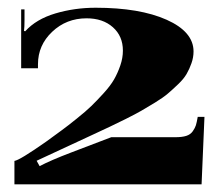

<svg xmlns="http://www.w3.org/2000/svg" viewBox="-20 -479 582 499"><path d="M83 -47.2Q111 -62.1 164.8 -82.6L269.2 -122.4H435.8Q453.2 -122.4 464.2 -125.9Q475.1 -129.4 481 -137.9Q486.9 -146.4 489.1 -153.4Q491.3 -160.4 493.9 -175.3H511.4L503.9 0H17.5V-60.8Q31 -62.5 100.1 -111Q126.3 -130.2 140.5 -140.5Q154.7 -150.8 179.2 -170.5Q203.7 -190.1 217.4 -203.5Q231.2 -216.8 249.1 -236.5Q267 -256.1 276.4 -272.5Q285.8 -288.9 292.6 -308.6Q299.4 -328.2 299.4 -347.5Q299.4 -385.1 273.4 -408.2Q247.4 -431.4 205 -431.4Q152.5 -431.4 115.6 -396.4Q78.7 -361.5 78.7 -312.1V-301.6H35V-454.5H43.7V-427.4Q43.7 -408.7 42.4 -398.6L45.5 -397.7Q73.9 -429.2 123.9 -444.1Q174 -458.9 228.6 -458.9Q343.1 -458.9 413 -427.7Q483 -396.4 483 -345.3Q483 -330 477.7 -314.9Q472.5 -299.8 465 -286.9Q457.6 -274 443.2 -260.3Q428.8 -246.5 416.5 -236Q404.3 -225.5 382.9 -212.4Q361.5 -199.3 347 -191Q332.6 -182.7 306.4 -169.6Q280.2 -156.5 265.5 -149.7Q250.9 -142.9 222.9 -129.8L75.2 -61.2Z"/></svg>

Font: Wabroye
Style: Medium
Weight: 500
Designer: gluk
Foundry: gluk
Version: Version 0.14